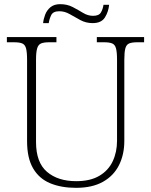

<svg xmlns="http://www.w3.org/2000/svg" viewBox="-20 -892 727 922"><path d="M345 10Q274 10 221 -12Q168 -34 139 -83.5Q110 -133 110 -214V-606Q110 -642 105 -660Q100 -678 86.5 -683.5Q73 -689 48 -689H13V-714H251V-689H215Q191 -689 177.5 -683.5Q164 -678 158.5 -660Q153 -642 153 -605V-210Q153 -112 205.5 -67Q258 -22 346 -22Q414 -22 457.5 -48Q501 -74 521.5 -118Q542 -162 542 -216V-606Q542 -642 537 -660Q532 -678 518.5 -683.5Q505 -689 481 -689H445V-714H672V-689H639Q614 -689 600.5 -683.5Q587 -678 582 -660Q577 -642 577 -605V-215Q577 -150 551.5 -99Q526 -48 474.5 -19Q423 10 345 10ZM425 -781Q393 -781 366 -795.5Q339 -810 315 -824Q291 -838 265 -838Q235 -838 226 -819.5Q217 -801 214 -781H187Q189 -801 197 -822Q205 -843 222.5 -857.5Q240 -872 269 -872Q303 -872 329.5 -858Q356 -844 379 -830Q402 -816 427 -816Q455 -816 464.5 -832Q474 -848 477 -869H504Q501 -836 484 -808.5Q467 -781 425 -781Z"/></svg>

Font: Noto Serif ExtraLight
Style: Regular
Weight: 200
Designer: Monotype Design Team
Foundry: Monotype Imaging Inc.
Version: Version 2.015; ttfautohint (v1.8.4.7-5d5b)